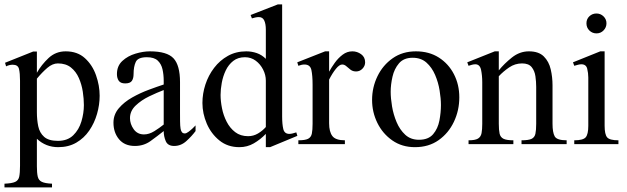

<svg xmlns="http://www.w3.org/2000/svg" viewBox="-25 -647 2817 862"><path d="M422.4 -217.3Q422.4 -176.3 410.6 -135.5Q398.9 -94.7 375.7 -60.8Q352.5 -26.9 317.6 -6.6Q282.7 13.7 236.3 13.7Q180.7 13.7 140.6 -23.9V99.6Q140.6 129.4 144.5 146Q148.4 162.6 162.8 169.4Q177.2 176.3 208.5 177.7V194.3H-4.9V177.7Q28.3 176.3 43 169.7Q57.6 163.1 61.3 146.2Q64.9 129.4 64.9 97.2V-285.2Q64.9 -318.4 60.3 -337.4Q55.7 -356.4 32.2 -356.4Q16.6 -356.4 2.4 -349.1L-2.4 -365.2L123.5 -415.5H140.6V-320.3Q161.1 -356.4 193.1 -386.5Q225.1 -416.5 270 -416.5Q322.8 -416.5 356.4 -385.7Q390.1 -355 406.2 -308.8Q422.4 -262.7 422.4 -217.3ZM351.6 -175.3Q351.6 -203.1 346.7 -235.4Q341.8 -267.6 329.1 -296.6Q316.4 -325.7 293.5 -344Q270.5 -362.3 234.9 -362.3Q210.9 -362.3 187.5 -342.3Q164.1 -322.3 140.6 -293.9V-143.1Q140.6 -109.4 146.7 -80.1Q152.8 -50.8 173.1 -32.7Q193.4 -14.6 234.9 -14.6Q278.3 -14.6 304 -39.8Q329.6 -64.9 340.6 -102.1Q351.6 -139.2 351.6 -175.3Z M853 -84V-58.6Q836.4 -36.1 812 -13.9Q787.6 8.3 756.8 8.3Q728.5 8.3 719.2 -13.2Q710 -34.7 710 -58.6Q680.7 -35.2 650.4 -13.4Q620.1 8.3 580.6 8.3Q534.7 8.3 509.5 -21.7Q484.4 -51.8 484.4 -96.2Q484.4 -132.8 508.3 -160.9Q532.2 -189 568.6 -209.5Q605 -230 643.3 -244.1Q681.6 -258.3 710 -267.6V-284.2Q710 -311.5 704.6 -335.7Q699.2 -359.9 683.1 -375Q667 -390.1 634.3 -390.1Q594.2 -390.1 584.5 -368.9Q574.7 -347.7 574.7 -314.5Q574.7 -294.9 566.9 -283.7Q559.1 -272.5 537.1 -272.5Q516.6 -272.5 508.3 -284.2Q500 -295.9 500 -314.5Q500 -351.1 524.4 -373.5Q548.8 -396 583.3 -406.2Q617.7 -416.5 647.9 -416.5Q724.6 -416.5 753.9 -385.3Q783.2 -354 783.2 -278.3V-140.6Q783.2 -123.5 783.4 -102.3Q783.7 -81.1 785.6 -69.8Q786.6 -61.5 791 -54.7Q795.4 -47.9 804.7 -47.9Q811.5 -47.9 821.3 -55.2Q831.1 -62.5 840.1 -71Q849.1 -79.6 853 -84ZM710 -87.9V-242.7Q680.2 -231.4 644.8 -214.4Q609.4 -197.3 584 -173.1Q558.6 -148.9 558.6 -116.7Q558.6 -90.3 575.2 -66.9Q591.8 -43.5 621.6 -43.5Q644.5 -43.5 668.2 -58.3Q691.9 -73.2 710 -87.9Z M1310.1 -37.1 1187.5 13.7H1168.5V-45.9Q1144 -20.5 1114.5 -3.4Q1085 13.7 1049.8 13.7Q997.1 13.7 960 -16.4Q922.9 -46.4 903.3 -92Q883.8 -137.7 883.8 -184.6Q883.8 -226.6 897.2 -267.6Q910.6 -308.6 936.3 -342.3Q961.9 -376 998.3 -396.2Q1034.7 -416.5 1080.6 -416.5Q1105 -416.5 1127.7 -408.7Q1150.4 -400.9 1168.5 -382.8V-513.7Q1168.5 -539.6 1161.4 -554.9Q1154.3 -570.3 1137.2 -570.3Q1129.4 -570.3 1121.8 -568.6Q1114.3 -566.9 1106 -564.5L1100.1 -579.6L1222.7 -627.4H1241.7V-124Q1241.7 -89.8 1246.8 -67.9Q1252 -45.9 1273.9 -45.9Q1281.2 -45.9 1289.3 -48.1Q1297.4 -50.3 1305.2 -52.7ZM1168.5 -76.7V-285.2Q1168.5 -310.5 1156.2 -334.7Q1144 -358.9 1123 -374.5Q1102.1 -390.1 1074.7 -390.1Q1043.5 -390.1 1022.2 -373.5Q1001 -356.9 988.5 -330.8Q976.1 -304.7 970.7 -275.4Q965.3 -246.1 965.3 -220.7Q965.3 -192.9 971.7 -160.9Q978 -128.9 992.7 -100.3Q1007.3 -71.8 1031 -53.7Q1054.7 -35.6 1088.9 -35.6Q1112.8 -35.6 1133.1 -47.6Q1153.3 -59.6 1168.5 -76.7Z M1614.3 -367.2Q1614.3 -351.1 1602.3 -338.6Q1590.3 -326.2 1573.7 -326.2Q1559.1 -326.2 1548.8 -334Q1538.6 -341.8 1530 -349.6Q1521.5 -357.4 1511.2 -357.4Q1498.5 -357.4 1482.7 -337.6Q1466.8 -317.9 1452.6 -289.6V-93.8Q1452.6 -55.2 1467.3 -36.1Q1481.9 -17.1 1523.4 -17.1V0H1314.5V-17.1Q1344.7 -17.1 1358.2 -23.9Q1371.6 -30.8 1375 -46.9Q1378.4 -63 1378.4 -91.3V-266.1Q1378.4 -308.1 1373 -332.8Q1367.7 -357.4 1341.8 -357.4Q1329.6 -357.4 1314.5 -351.6L1309.6 -367.2L1434.6 -416.5H1452.6V-325.2Q1462.9 -343.8 1478 -365Q1493.2 -386.2 1513.2 -401.4Q1533.2 -416.5 1557.1 -416.5Q1578.6 -416.5 1596.4 -403.6Q1614.3 -390.6 1614.3 -367.2Z M2037.1 -210Q2037.1 -151.4 2012.9 -100.3Q1988.8 -49.3 1944.3 -17.8Q1899.9 13.7 1837.9 13.7Q1779.8 13.7 1736.3 -16.6Q1692.9 -46.9 1669.2 -95.2Q1645.5 -143.6 1645.5 -198.2Q1645.5 -254.9 1669.7 -304.7Q1693.8 -354.5 1738 -385.5Q1782.2 -416.5 1842.3 -416.5Q1901.4 -416.5 1945.1 -388.7Q1988.8 -360.8 2012.9 -314Q2037.1 -267.1 2037.1 -210ZM1954.6 -175.3Q1954.6 -204.6 1948.7 -240.7Q1942.9 -276.9 1928.5 -310.5Q1914.1 -344.2 1889.6 -366Q1865.2 -387.7 1827.6 -387.7Q1787.6 -387.7 1766.4 -362.8Q1745.1 -337.9 1737.1 -302.5Q1729 -267.1 1729 -234.9Q1729 -206.1 1735.1 -169.4Q1741.2 -132.8 1755.6 -98.6Q1770 -64.5 1794.4 -42Q1818.8 -19.5 1856 -19.5Q1898.4 -19.5 1919.7 -44.7Q1940.9 -69.8 1947.8 -106Q1954.6 -142.1 1954.6 -175.3Z M2519 0H2316.4V-17.1Q2347.2 -17.1 2361.1 -23.4Q2375 -29.8 2378.7 -46.1Q2382.3 -62.5 2382.3 -91.3V-256.8Q2382.3 -279.8 2378.9 -304.2Q2375.5 -328.6 2362.1 -345.5Q2348.6 -362.3 2318.8 -362.3Q2287.1 -362.3 2260.7 -344.2Q2234.4 -326.2 2214.4 -304.7V-91.3Q2214.4 -63 2218 -46.9Q2221.7 -30.8 2235.6 -23.9Q2249.5 -17.1 2279.8 -17.1V0H2078.6V-17.1Q2108.4 -17.1 2121.1 -24.9Q2133.8 -32.7 2137 -49.3Q2140.1 -65.9 2140.1 -91.3V-277.8Q2140.1 -308.1 2134.8 -333.3Q2129.4 -358.4 2108.9 -358.4Q2101.6 -358.4 2093.8 -356.2Q2085.9 -354 2078.6 -351.6L2072.8 -367.2L2196.3 -416.5H2214.4V-331.1Q2238.8 -361.3 2273.4 -388.9Q2308.1 -416.5 2349.6 -416.5Q2393.6 -416.5 2416.5 -393.6Q2439.5 -370.6 2447.5 -335.7Q2455.6 -300.8 2455.6 -264.2V-91.3Q2455.6 -52.7 2465.3 -34.9Q2475.1 -17.1 2519 -17.1Z M2697.8 -542.5Q2697.8 -523.9 2684.8 -510.5Q2671.9 -497.1 2652.8 -497.1Q2634.3 -497.1 2621.1 -510Q2607.9 -522.9 2607.9 -542.5Q2607.9 -561.5 2621.1 -574Q2634.3 -586.4 2652.8 -586.4Q2671.4 -586.4 2684.6 -573.5Q2697.8 -560.5 2697.8 -542.5ZM2751.5 0H2553.2V-17.1Q2592.8 -17.1 2604.5 -30.5Q2616.2 -43.9 2616.2 -82.5V-298.8Q2616.2 -318.8 2611.3 -338.6Q2606.4 -358.4 2585 -358.4Q2578.1 -358.4 2569.8 -356.2Q2561.5 -354 2553.2 -351.6L2547.4 -367.2L2669.9 -416.5H2689.5V-82.5Q2689.5 -43.9 2700.7 -30.5Q2711.9 -17.1 2751.5 -17.1Z"/></svg>

Font: Scheherazade New Rohingya
Style: Regular
Weight: 400
Designer: SIL International
Foundry: SIL International
Version: Version 3.000 ; LngRng